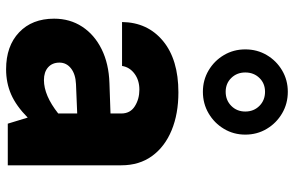

<svg xmlns="http://www.w3.org/2000/svg" viewBox="-184 -756 945 617"><g transform="rotate(90 288.5 -447.5)"><path d="M274.9 -899.9Q313 -899.9 344.2 -881.6Q375.5 -863.3 394 -832.3Q412.6 -801.3 412.6 -763.2Q412.6 -725.6 394 -694.6Q375.5 -663.6 344.2 -645.3Q313 -627 274.9 -627Q237.3 -627 206.3 -645.3Q175.3 -663.6 157 -694.6Q138.7 -725.6 138.7 -763.2Q138.7 -801.3 157 -832.3Q175.3 -863.3 206.3 -881.6Q237.3 -899.9 274.9 -899.9ZM274.9 -826.7Q248 -826.7 230.5 -808.6Q212.9 -790.5 212.9 -763.2Q212.9 -736.3 230.5 -718.3Q248 -700.2 274.9 -700.2Q302.2 -700.2 320.3 -718.3Q338.4 -736.3 338.4 -763.2Q338.4 -790.5 320.3 -808.6Q302.2 -826.7 274.9 -826.7ZM511.2 -364.7V0H377.4L357.9 -64Q320.3 -26.9 283.2 -10.7Q246.1 5.4 202.6 5.4Q127.9 5.4 84 -36.4Q40 -78.1 40 -148.9Q40 -199.7 65.7 -239Q91.3 -278.3 137.9 -301.5Q184.6 -324.7 247.1 -326.7L344.7 -330.1V-364.7Q344.7 -393.6 321.5 -408.2Q298.3 -422.9 268.1 -422.9Q237.8 -422.9 216.8 -407.2Q195.8 -391.6 191.9 -367.2H50.8Q51.8 -449.2 111.6 -498.8Q171.4 -548.3 276.9 -548.3Q345.7 -548.3 398.4 -526.6Q451.2 -504.9 481.2 -463.9Q511.2 -422.9 511.2 -364.7ZM181.2 -166Q181.2 -143.1 196.3 -129.6Q211.4 -116.2 237.3 -116.2Q286.6 -116.2 344.7 -162.1V-223.1L250.5 -219.2Q218.3 -217.8 199.7 -203.1Q181.2 -188.5 181.2 -166Z"/></g></svg>

Font: Estedad-FD ExtraBold
Style: Regular
Weight: 800
Designer: Amin Abedi
Version: Version 7.3